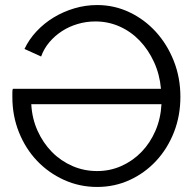

<svg xmlns="http://www.w3.org/2000/svg" viewBox="-20 -735 777 761"><path d="M365 6Q295 6 233.5 -22Q172 -50 126.5 -98Q81 -146 55 -211Q29 -276 29 -350Q29 -359 29 -369Q29 -379 31 -383H618Q613 -440 590.5 -489Q568 -538 533.5 -574Q499 -610 454 -630Q409 -650 358 -650Q322 -650 288 -640Q254 -630 225.5 -611.5Q197 -593 175.5 -567.5Q154 -542 143 -511L77 -541Q95 -579 125 -611Q155 -643 193 -666Q231 -689 275 -702Q319 -715 365 -715Q433 -715 493 -686.5Q553 -658 598 -608.5Q643 -559 669 -493Q695 -427 695 -351Q695 -276 669.5 -211Q644 -146 599 -97.5Q554 -49 494 -21.5Q434 6 365 6ZM365 -57Q416 -57 461 -77Q506 -97 540.5 -132.5Q575 -168 596 -216.5Q617 -265 620 -322H104Q107 -265 129 -216.5Q151 -168 186 -132.5Q221 -97 267 -77Q313 -57 365 -57Z"/></svg>

Font: IngvarSans
Style: Regular
Weight: 400
Version: Version 1.000